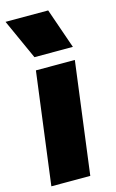

<svg xmlns="http://www.w3.org/2000/svg" viewBox="-130 -829 530 877"><g transform="rotate(-15 135.5 -390.0)"><path d="M-1 0 67.9 -529.8H252L183.1 0ZM-8.8 -779.8H192.9L258.8 -589.8H77.1Z"/></g></svg>

Font: Cooper Hewitt
Style: Heavy Italic
Weight: 714
Designer: Village Type and Design LLC
Foundry: Cooper Hewitt Smithsonian Design Museum
Version: 1.000